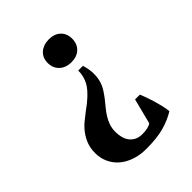

<svg xmlns="http://www.w3.org/2000/svg" viewBox="-196 -588 892 892"><g transform="rotate(-45 250.0 -142.5)"><path d="M366.7 -2.5H398.4Q403.8 10.7 410.4 28.7Q417 46.8 423.1 67.3Q429.2 87.8 434.1 109.1Q439 130.3 440.9 148.8Q405.3 170.8 359.4 184Q313.5 197.2 242.2 197.2Q200.2 197.2 166.3 185.5Q132.4 173.7 108.7 153.2Q85 132.7 72.1 104.4Q59.1 76.1 59.1 42.9Q59.1 10.7 68.7 -14Q78.2 -38.6 93.1 -58.6Q108 -78.7 127.2 -94.8Q146.5 -110.9 166.5 -126Q194.4 -145.1 218.3 -167.5Q230 -178.7 240.5 -190.7Q251 -202.7 258.6 -216.8Q266.1 -231 270.5 -247.6Q274.9 -264.2 274.9 -284.2H305.7Q315.5 -252 315.9 -226.1Q316.4 -200.2 310.6 -178.7Q304.7 -157.3 293.7 -139.4Q282.7 -121.6 270 -105.3Q257.4 -88.9 244.2 -73.3Q231 -57.7 220 -40.3Q209 -23 202.2 -3.5Q195.3 16.1 195.3 40Q195.3 58.5 199.7 75.9Q204.1 93.2 213.9 106.4Q223.7 119.6 239.3 127.6Q254.9 135.7 277.4 135.7Q297.9 135.7 312.8 132Q327.7 128.3 335 122ZM359.9 -409.2Q359.9 -375 338.4 -354.3Q316.9 -333.5 280.3 -333.5Q262.2 -333.5 247.3 -338.9Q232.5 -344.3 221.7 -354.3Q211 -364.3 205.1 -378.2Q199.3 -392.1 199.3 -409.2Q199.3 -426.3 205.1 -439.9Q211 -453.6 221.7 -463.1Q232.5 -472.7 247.3 -478Q262.2 -483.4 280.3 -483.4Q316.9 -483.4 338.4 -463.1Q359.9 -442.9 359.9 -409.2Z"/></g></svg>

Font: PT Astra Serif
Style: Bold
Weight: 700
Designer: A.Korolkova, I. Chaeva
Foundry: ParaType Ltd
Version: Version 1.002